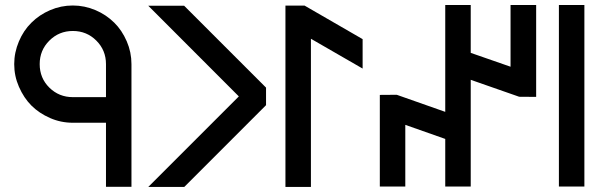

<svg xmlns="http://www.w3.org/2000/svg" viewBox="-20 -738 2375 758"><path d="M267.6 -716.3Q314 -716.3 357.4 -697.8Q398.9 -680.2 431.2 -648.4Q461.4 -618.7 480.5 -574.7Q499 -531.7 499 -484.9V-0.5H398.4V-253.4H267.6Q220.2 -253.4 177.7 -272Q134.3 -291 104 -321.3Q74.2 -351.1 54.7 -395.5Q36.1 -438 36.1 -484.9Q36.1 -530.8 54.7 -574.7Q72.8 -617.7 104 -648.4Q135.3 -679.7 178 -698Q220.7 -716.3 267.6 -716.3ZM136.7 -484.9Q136.7 -429.7 174.8 -392.1Q212.9 -354.5 267.6 -354.5H398.4V-484.9Q398.4 -539.6 360.4 -577.6Q322.3 -615.7 267.6 -615.7Q212.9 -615.7 174.8 -577.6Q136.7 -539.6 136.7 -484.9Z M1030.3 -392.1V-322.8L707.5 0H565.4L922.9 -357.4L565.4 -715.3H707Z M1182.6 -715.8 1411.6 -583.5V-467.3L1207.5 -585V0H1106.9V-715.8Z M1995.6 -718.3H2096.7V-355.5L2029.8 -356L1838.4 -422.9V-1.5H1737.8V-189.5L1580.1 -245.1V-1.5H1479.5V-363.3L1546.4 -363.8L1737.8 -296.4V-718.3H1838.4V-529.3L1995.6 -474.6Z M2287.1 -1.5H2186.5V-718.3H2287.1Z"/></svg>

Font: Kultigin
Style: Regular
Weight: 400
Designer: facebook.com/biligbitig
Foundry: facebook.com/biligbitig
Version: Version 1.0